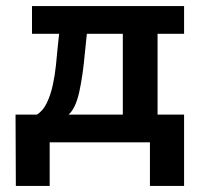

<svg xmlns="http://www.w3.org/2000/svg" viewBox="-20 -467 671 630"><path d="M32 143 31 -91H101Q121 -103 133.5 -129Q146 -155 153 -187Q160 -219 163.5 -252Q167 -285 169 -309L174 -356H85V-447H584V-356H497V-91H584V143H472V0H143V143ZM205 -91H383V-356H265L259 -298Q252 -219 240 -165Q228 -111 205 -91Z"/></svg>

Font: Podkova
Style: Bold
Weight: 700
Designer: Ilya Yudin
Foundry: Cyreal (www.cyreal.org)
Version: Version 2.102; ttfautohint (v1.8.1.43-b0c9)